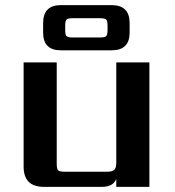

<svg xmlns="http://www.w3.org/2000/svg" viewBox="-20 -728 682 748"><path d="M234 -628V-611Q234 -593 239 -587.5Q244 -582 263 -582H370Q389 -582 394 -587.5Q399 -593 399 -611V-628Q399 -646 394 -651.5Q389 -657 370 -657H263Q244 -657 239 -651.5Q234 -646 234 -628ZM415 -532H217Q148 -532 148 -601V-638Q148 -708 217 -708H415Q485 -708 485 -638V-601Q485 -532 415 -532ZM433 -485H562V0H433V-31Q421 0 377 0H151Q72 0 72 -79V-485H201V-90Q201 -70 206.5 -64.5Q212 -59 232 -59H398Q417 -59 425 -66.5Q433 -74 433 -92Z"/></svg>

Font: Sarpanch SemiBold
Style: Regular
Weight: 600
Designer: Manushi Parikh (Devanagari and Latin), Jyotish Sonowal (Devanagari)
Foundry: Indian Type Foundry
Version: Version 2.004;PS 1.0;hotconv 1.0.78;makeotf.lib2.5.61930; tt